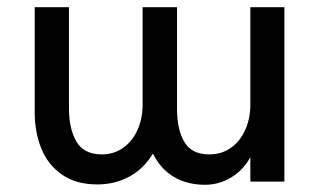

<svg xmlns="http://www.w3.org/2000/svg" viewBox="-20 -508 892 537"><path d="M407.7 -78.6Q382.3 -36.1 342 -14.2Q301.8 7.8 252 7.8Q192.4 7.8 153.1 -19.8Q113.8 -47.4 95.5 -92.8Q77.1 -138.2 77.1 -192.9V-487.8H172.9V-204.6Q172.9 -148.4 193.6 -112.3Q214.4 -76.2 264.6 -76.2Q299.3 -76.2 325.4 -95.2Q351.6 -114.3 365.2 -146Q378.9 -177.7 378.9 -214.8V-487.8H475.1V-202.6Q475.1 -146.5 495.4 -111.3Q515.6 -76.2 565.4 -76.2Q600.6 -76.2 626.7 -95.2Q652.8 -114.3 666.5 -146Q680.2 -177.7 680.2 -214.8V-487.8H775.4V0H680.2V-68.4Q660.2 -31.7 626.2 -11.5Q592.3 8.8 553.2 8.8Q503.4 8.8 466.1 -13.4Q428.7 -35.6 407.7 -78.6Z"/></svg>

Font: Acari Sans Medium
Style: Regular
Weight: 500
Designer: Alfredo Marco Pradil and Stefan Peev
Foundry: Hanken Design Co.
Version: Version 1.045